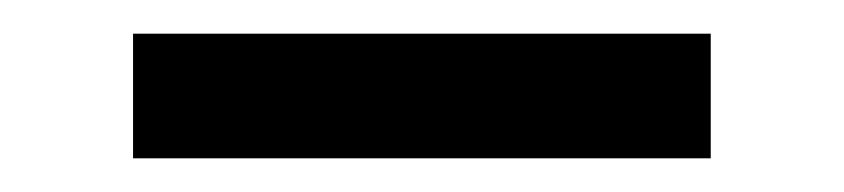

<svg xmlns="http://www.w3.org/2000/svg" viewBox="-20 -658 501 114"><path d="M59 -638H402V-564H59Z"/></svg>

Font: Bellota Text
Style: Bold
Weight: 700
Designer: Kemie Guaida
Foundry: Kemie Guaida
Version: Version 4.001